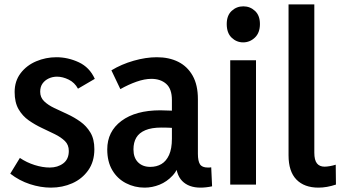

<svg xmlns="http://www.w3.org/2000/svg" viewBox="-20 -845 1570 879"><path d="M213 14Q166 14 117 -2Q68 -18 27 -50L71 -122Q102 -101 138.5 -89.5Q175 -78 208 -78Q244 -78 269.5 -97Q295 -116 295 -154Q295 -182 277 -199.5Q259 -217 230.5 -231Q202 -245 171 -259.5Q140 -274 111.5 -294Q83 -314 65 -345Q47 -376 47 -424Q47 -474 74.5 -510Q102 -546 146 -564.5Q190 -583 238 -583Q291 -583 340.5 -560Q390 -537 414 -484L337 -439Q322 -467 294.5 -480.5Q267 -494 241 -494Q221 -494 203.5 -486Q186 -478 175 -463Q164 -448 164 -425Q164 -399 182 -381.5Q200 -364 228.5 -350.5Q257 -337 288.5 -322.5Q320 -308 348 -288Q376 -268 394 -238Q412 -208 412 -162Q412 -105 384 -65.5Q356 -26 311 -6Q266 14 213 14Z M784 -114 807 -113Q796 -69 770 -41Q744 -13 710.5 0.5Q677 14 642 14Q596 14 556.5 -6.5Q517 -27 494 -66Q471 -105 471 -161Q471 -243 536 -291.5Q601 -340 714 -340Q736 -340 765.5 -338.5Q795 -337 818 -332V-254Q793 -258 770.5 -259.5Q748 -261 719 -261Q674 -261 645.5 -249Q617 -237 604 -215Q591 -193 591 -161Q591 -123 612 -102Q633 -81 668 -81Q697 -81 719 -94Q741 -107 754 -135.5Q767 -164 767 -210V-387Q767 -438 741 -461Q715 -484 673 -484Q642 -484 605 -471Q568 -458 531 -437L490 -523Q536 -551 592 -567Q648 -583 698 -583Q754 -583 796 -562Q838 -541 862 -498.5Q886 -456 886 -391V-141Q886 -108 895.5 -93Q905 -78 931 -78Q934 -78 938.5 -78Q943 -78 947 -79L951 8Q937 11 923.5 12.5Q910 14 898 14Q844 14 814 -16.5Q784 -47 784 -114Z M1034 0V-569H1152V0ZM1093 -651Q1063 -651 1040.5 -672.5Q1018 -694 1018 -735Q1018 -774 1040.5 -795Q1063 -816 1094 -816Q1125 -816 1147.5 -795Q1170 -774 1170 -735Q1170 -695 1147 -673Q1124 -651 1093 -651Z M1301 -134V-825H1419V-146Q1419 -112 1431 -97Q1443 -82 1466 -82Q1476 -82 1490.5 -84.5Q1505 -87 1517 -91L1518 0Q1497 7 1477 10.5Q1457 14 1438 14Q1373 14 1337 -23Q1301 -60 1301 -134Z"/></svg>

Font: Yaldevi SemiBold
Style: Regular
Weight: 600
Designer: Sol Matas, Rajitha Manaperi, Kosala Senevirathne
Foundry: Mooniak
Version: Version 1.100